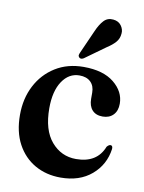

<svg xmlns="http://www.w3.org/2000/svg" viewBox="-78 -714 584 779"><g transform="rotate(10 214.0 -324.5)"><path d="M410.5 -327Q410.5 -297.5 394.2 -280.8Q378 -264 350.5 -264Q322.5 -264 307.5 -280.8Q292.5 -297.5 292.5 -327V-352Q292.5 -380 276 -396Q259.5 -412 230 -412Q186.5 -412 159.2 -371.2Q132 -330.5 132 -260Q132 -170 172.5 -122.8Q213 -75.5 274 -75.5Q360.5 -75.5 388 -146Q396 -155.5 403 -155.5Q412.5 -155 411.5 -141Q402.5 -75 353 -32.8Q303.5 9.5 225.5 9.5Q166 9.5 119.5 -17Q73 -43.5 46.2 -93.2Q19.5 -143 19.5 -213Q19.5 -280 47 -333.2Q74.5 -386.5 124.5 -417.8Q174.5 -449 241 -449Q321.5 -449 366 -413Q410.5 -377 410.5 -327ZM258.5 -599.5Q271 -628.5 286.5 -645Q302 -661.5 325.5 -659Q347.5 -657 358.8 -641.2Q370 -625.5 368 -608.5Q366.5 -587.5 353.5 -572.8Q340.5 -558 318.5 -544L234.5 -483.5Q222.5 -476.5 215.5 -484Q211.5 -488.5 212.5 -493.5Q213.5 -498.5 216 -504Z"/></g></svg>

Font: Fraunces 144pt S050 SemiBold
Style: Regular
Weight: 600
Version: Version 1.000; ttfautohint (v1.8.3)